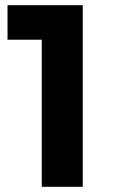

<svg xmlns="http://www.w3.org/2000/svg" viewBox="-20 -720 444 740"><path d="M141 0V-567H9V-700H299V0Z"/></svg>

Font: Montserrat Semi Bold
Style: Regular
Weight: 600
Designer: Julieta Ulanovsky
Foundry: Julieta Ulanovsky
Version: Version 3.001 September 28, 2015